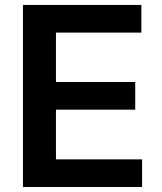

<svg xmlns="http://www.w3.org/2000/svg" viewBox="-20 -747 648 767"><path d="M547.6 0H71.7V-727.3H544.7V-616.8H203.5V-419.4H520.2V-308.9H203.5V-110.4H547.6Z"/></svg>

Font: Linik Sans SemiBold
Style: Regular
Weight: 600
Designer: Rasmus Andersson (font), Cristiano Sobral (main changes)
Foundry: rsms
Version: Version 3.018;June 1, 2022;FontCreator 14.0.0.2814 64-bit; t